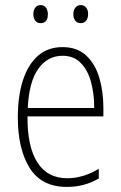

<svg xmlns="http://www.w3.org/2000/svg" viewBox="-20 -724 475 754"><path d="M226 -539Q283 -539 318.5 -506Q354 -473 370 -418.5Q386 -364 386 -300V-267H88Q87 -149 126.5 -86.5Q166 -24 244 -24Q306 -24 368 -61V-23Q340 -7 309.5 1.5Q279 10 242 10Q143 10 96.5 -64.5Q50 -139 50 -263Q50 -345 69.5 -407Q89 -469 128 -504Q167 -539 226 -539ZM226 -505Q167 -505 130.5 -454Q94 -403 89 -300H350Q350 -357 337 -403.5Q324 -450 296.5 -477.5Q269 -505 226 -505ZM111 -668Q111 -684 118.5 -694Q126 -704 139 -704Q153 -704 160.5 -694Q168 -684 168 -668Q168 -633 139 -633Q126 -633 118.5 -643Q111 -653 111 -668ZM268 -669Q268 -684 276 -694Q284 -704 297 -704Q310 -704 318 -694.5Q326 -685 326 -669Q326 -653 318.5 -643Q311 -633 297 -633Q283 -633 275.5 -643Q268 -653 268 -669Z"/></svg>

Font: Noto Sans Sinhala Condensed ExtraLight
Style: Regular
Weight: 200
Width: 3
Designer: Jelle Bosma - Monotype Design Team
Foundry: Monotype Imaging Inc.
Version: Version 2.006; ttfautohint (v1.8.4.7-5d5b)